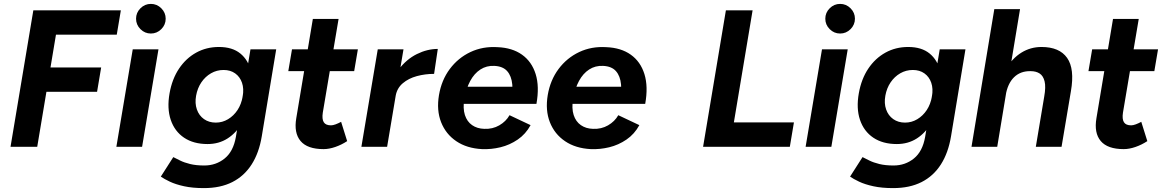

<svg xmlns="http://www.w3.org/2000/svg" viewBox="-20 -753 5964 985"><path d="M34 0 151 -700H288L171 0ZM191 -282 212 -407H499L478 -282ZM240 -575 261 -700H600L579 -575Z M577 0 661 -500H793L709 0ZM754 -581Q723 -581 700.5 -603.5Q678 -626 678 -657Q678 -688 700.5 -710.5Q723 -733 754 -733Q785 -733 807.5 -710.5Q830 -688 830 -657Q830 -626 807.5 -603.5Q785 -581 754 -581Z M1026 212Q968 212 924.5 202.5Q881 193 851.5 179Q822 165 805 153L869 53Q883 60 904 70.5Q925 81 955.5 88.5Q986 96 1028 96Q1088 96 1132.5 60Q1177 24 1190 -50L1265 -500H1397L1323 -54Q1309 31 1271 90.5Q1233 150 1172 181Q1111 212 1026 212ZM1045 -14Q973 -14 924.5 -46.5Q876 -79 856 -138Q836 -197 850 -275Q863 -348 898.5 -401Q934 -454 986.5 -483Q1039 -512 1103 -512Q1172 -512 1213 -478.5Q1254 -445 1267.5 -387Q1281 -329 1267 -252Q1255 -179 1224 -125.5Q1193 -72 1148 -43Q1103 -14 1045 -14ZM1087 -124Q1121 -124 1150 -141.5Q1179 -159 1198.5 -188.5Q1218 -218 1225 -258Q1232 -298 1221.5 -328.5Q1211 -359 1186.5 -376.5Q1162 -394 1127 -394Q1092 -394 1062.5 -377Q1033 -360 1013 -330.5Q993 -301 986 -262Q979 -223 990 -191.5Q1001 -160 1026.5 -142Q1052 -124 1087 -124Z M1640 12Q1557 12 1522 -29.5Q1487 -71 1500 -147L1585 -656H1717L1636 -175Q1631 -142 1641 -126Q1651 -110 1678 -110Q1688 -110 1701.5 -115Q1715 -120 1730 -128L1761 -29Q1732 -10 1700 1Q1668 12 1640 12ZM1459 -388 1478 -500H1816L1797 -388Z M1834 0 1918 -500H2050L1966 0ZM1970 -261Q1984 -342 2024.5 -395.5Q2065 -449 2118.5 -475.5Q2172 -502 2226 -502L2207 -374Q2161 -374 2118.5 -362.5Q2076 -351 2046.5 -326Q2017 -301 2010 -262Z M2453 12Q2375 8 2321 -28.5Q2267 -65 2243 -126Q2219 -187 2232 -265Q2245 -342 2287.5 -399Q2330 -456 2393.5 -486Q2457 -516 2533 -511Q2608 -508 2658 -472.5Q2708 -437 2728 -373Q2748 -309 2732 -220H2602Q2612 -277 2608 -320Q2604 -363 2582 -388Q2560 -413 2516 -415Q2476 -417 2444.5 -396.5Q2413 -376 2392.5 -338Q2372 -300 2362 -247Q2354 -197 2365 -163Q2376 -129 2402 -111Q2428 -93 2464 -92Q2507 -90 2541.5 -110Q2576 -130 2594 -162L2702 -111Q2677 -65 2636 -37Q2595 -9 2547.5 2.5Q2500 14 2453 12ZM2314 -220 2318 -308H2673L2669 -220Z M3011 12Q2933 8 2879 -28.5Q2825 -65 2801 -126Q2777 -187 2790 -265Q2803 -342 2845.5 -399Q2888 -456 2951.5 -486Q3015 -516 3091 -511Q3166 -508 3216 -472.5Q3266 -437 3286 -373Q3306 -309 3290 -220H3160Q3170 -277 3166 -320Q3162 -363 3140 -388Q3118 -413 3074 -415Q3034 -417 3002.5 -396.5Q2971 -376 2950.5 -338Q2930 -300 2920 -247Q2912 -197 2923 -163Q2934 -129 2960 -111Q2986 -93 3022 -92Q3065 -90 3099.5 -110Q3134 -130 3152 -162L3260 -111Q3235 -65 3194 -37Q3153 -9 3105.5 2.5Q3058 14 3011 12ZM2872 -220 2876 -308H3231L3227 -220Z M3587 0 3704 -700H3841L3724 0ZM3675 0 3696 -125H4053L4032 0Z M4113 0 4197 -500H4329L4245 0ZM4290 -581Q4259 -581 4236.5 -603.5Q4214 -626 4214 -657Q4214 -688 4236.5 -710.5Q4259 -733 4290 -733Q4321 -733 4343.5 -710.5Q4366 -688 4366 -657Q4366 -626 4343.5 -603.5Q4321 -581 4290 -581Z M4562 212Q4504 212 4460.5 202.5Q4417 193 4387.5 179Q4358 165 4341 153L4405 53Q4419 60 4440 70.5Q4461 81 4491.5 88.5Q4522 96 4564 96Q4624 96 4668.5 60Q4713 24 4726 -50L4801 -500H4933L4859 -54Q4845 31 4807 90.5Q4769 150 4708 181Q4647 212 4562 212ZM4581 -14Q4509 -14 4460.5 -46.5Q4412 -79 4392 -138Q4372 -197 4386 -275Q4399 -348 4434.5 -401Q4470 -454 4522.5 -483Q4575 -512 4639 -512Q4708 -512 4749 -478.5Q4790 -445 4803.5 -387Q4817 -329 4803 -252Q4791 -179 4760 -125.5Q4729 -72 4684 -43Q4639 -14 4581 -14ZM4623 -124Q4657 -124 4686 -141.5Q4715 -159 4734.5 -188.5Q4754 -218 4761 -258Q4768 -298 4757.5 -328.5Q4747 -359 4722.5 -376.5Q4698 -394 4663 -394Q4628 -394 4598.5 -377Q4569 -360 4549 -330.5Q4529 -301 4522 -262Q4515 -223 4526 -191.5Q4537 -160 4562.5 -142Q4588 -124 4623 -124Z M4964 0 5081 -706H5213L5096 0ZM5294 0 5337 -257 5474 -285 5426 0ZM5337 -257Q5346 -307 5339 -335.5Q5332 -364 5313.5 -376Q5295 -388 5267 -388Q5215 -389 5182 -356.5Q5149 -324 5139 -262L5095 -263Q5108 -343 5140.5 -398.5Q5173 -454 5220 -483Q5267 -512 5323 -512Q5415 -512 5454.5 -456Q5494 -400 5474 -285Z M5745 12Q5662 12 5627 -29.5Q5592 -71 5605 -147L5690 -656H5822L5741 -175Q5736 -142 5746 -126Q5756 -110 5783 -110Q5793 -110 5806.5 -115Q5820 -120 5835 -128L5866 -29Q5837 -10 5805 1Q5773 12 5745 12ZM5564 -388 5583 -500H5921L5902 -388Z"/></svg>

Font: Figtree Light
Style: Bold Italic
Weight: 700
Italic angle: -9.5°
Version: Version 2.000